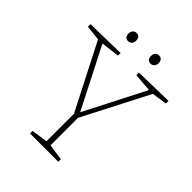

<svg xmlns="http://www.w3.org/2000/svg" viewBox="-232 -969 1100 1100"><g transform="rotate(45 318.0 -419.5)"><path d="M203 0V-21L301 -35V-258L97 -657L5 -667V-688L244 -693V-672L132 -658L320 -289L509 -658L397 -667V-688L632 -693V-672L540 -658L334 -258V-35L432 -21V0ZM409 -771Q379 -771 379 -805Q379 -821 387.5 -830Q396 -839 409 -839Q439 -839 439 -805Q439 -789 430 -780Q421 -771 409 -771ZM227 -771Q197 -771 197 -805Q197 -821 206 -830Q215 -839 227 -839Q257 -839 257 -805Q257 -789 248 -780Q239 -771 227 -771Z"/></g></svg>

Font: Bitter ExtraLight
Style: Regular
Weight: 200
Designer: Sol Matas, and Bitter project Authors
Foundry: Sol Matas
Version: Version 2.001